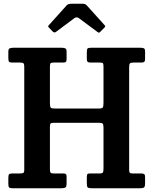

<svg xmlns="http://www.w3.org/2000/svg" viewBox="-20 -1005 818 1025"><path d="M246.5 -649.5V-453.5Q246.5 -434.5 251.2 -430Q256 -425.5 275.5 -425.5H506Q525 -425.5 528.8 -431.5Q532.5 -437.5 532.5 -457V-647.5Q532.5 -662.5 530 -666.8Q527.5 -671 513 -671H463.5Q451 -671 447.2 -675.5Q443.5 -680 443.5 -692.5V-726Q443.5 -741.5 447.2 -745.8Q451 -750 466.5 -750H731.5Q744 -750 749.2 -746.5Q754.5 -743 754.5 -729.5V-690Q754.5 -678.5 750 -674.8Q745.5 -671 733 -671H694.5Q679 -671 674.2 -667Q669.5 -663 669.5 -647.5V-98.5Q669.5 -87 672.8 -83Q676 -79 688 -79H733Q745 -79 749.8 -75.5Q754.5 -72 754.5 -59.5V-27.5Q754.5 -8.5 748.8 -4.2Q743 0 725 0H469.5Q453 0 448.2 -4.5Q443.5 -9 443.5 -26V-59.5Q443.5 -71.5 446.5 -75.2Q449.5 -79 461 -79H513.5Q525 -79 528.8 -83.8Q532.5 -88.5 532.5 -103.5V-325Q532.5 -341 527.8 -345.2Q523 -349.5 508 -349.5H270Q254.5 -349.5 250.5 -345.8Q246.5 -342 246.5 -327V-102Q246.5 -89 249.5 -84Q252.5 -79 266.5 -79H316Q327.5 -79 331.5 -76Q335.5 -73 335.5 -61V-27.5Q335.5 -9 329.5 -4.5Q323.5 0 306 0H49Q33.5 0 29 -4Q24.5 -8 24.5 -24V-54.5Q24.5 -69 28 -74Q31.5 -79 45.5 -79H85Q99 -79 104.2 -81.8Q109.5 -84.5 109.5 -98.5V-650.5Q109.5 -663.5 104.8 -667.2Q100 -671 87.5 -671H46.5Q31.5 -671 28 -675.8Q24.5 -680.5 24.5 -696V-728.5Q24.5 -742 30.2 -746Q36 -750 49 -750H309.5Q323 -750 329.2 -746.5Q335.5 -743 335.5 -728.5V-691.5Q335.5 -678.5 331.8 -674.8Q328 -671 315.5 -671H266.5Q253.5 -671 250 -667.2Q246.5 -663.5 246.5 -649.5ZM260.5 -837.5 242.5 -856.5Q237 -862 236.8 -864Q236.5 -866 242 -872L336 -976.5Q343.5 -985 362.5 -985H420Q430 -985 434.2 -983Q438.5 -981 443 -976.5L539 -870Q544.5 -864.5 538 -858L515.5 -835.5Q510 -830 508 -830.2Q506 -830.5 499.5 -835L402 -907.5Q389 -917 377 -908L278.5 -834.5Q270 -828 260.5 -837.5Z"/></svg>

Font: Besley* Narrow Semi
Style: Regular
Weight: 600
Width: 4
Designer: Owen Earl
Foundry: indestructible type*
Version: Version 3.000; ttfautohint (v1.8.3)